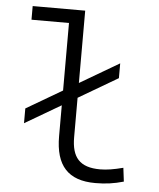

<svg xmlns="http://www.w3.org/2000/svg" viewBox="-53 -778 692 834"><g transform="rotate(5 293.0 -361.0)"><path d="M62.5 -222.2 219.2 -314V-179.2C219.2 -50.8 274.9 9.8 393.1 9.8C437.5 9.8 474.1 4.9 516.6 -7.3L509.3 -66.9C467.8 -56.2 437.5 -51.3 409.2 -51.3C319.8 -51.3 284.7 -92.8 284.7 -180.7V-352.5L456.1 -453.1V-517.6L284.7 -417V-732.4H55.7V-672.9H219.2V-378.4L62.5 -286.6Z"/></g></svg>

Font: Cascadia Mono NF Light
Style: Regular
Weight: 300
Monospace: yes
Designer: Aaron Bell
Foundry: Saja Typeworks
Version: Version 2404.023